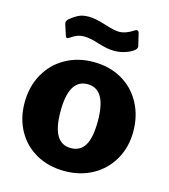

<svg xmlns="http://www.w3.org/2000/svg" viewBox="-112 -836 824 935"><g transform="rotate(15 300.0 -368.5)"><path d="M26 -262Q26 -343 61.5 -406.5Q97 -470 159.5 -505Q222 -540 300 -540Q381 -540 443 -504.5Q505 -469 539.5 -405.5Q574 -342 574 -262Q574 -184 539 -122Q504 -60 441.5 -25Q379 10 299 10Q219 10 157 -24.5Q95 -59 60.5 -121Q26 -183 26 -262ZM394 -266Q394 -348 370.5 -388Q347 -428 300 -428Q253 -428 229.5 -388Q206 -348 206 -266Q206 -185 229.5 -145.5Q253 -106 300 -106Q348 -106 371 -145Q394 -184 394 -266ZM380 -618Q361 -618 340 -622.5Q319 -627 300 -633Q255 -648 225 -648Q205 -648 190 -642.5Q175 -637 156 -624Q149 -619 145 -619Q138 -619 135 -631L119 -680Q117 -688 117 -690Q117 -698 126 -708Q149 -727 169.5 -737Q190 -747 220 -747Q254 -747 310 -729Q357 -714 380 -714Q414 -714 453 -740Q458 -744 464 -744Q472 -744 475 -732L489 -673L490 -667Q490 -656 476 -646Q459 -634 434 -626Q409 -618 380 -618Z"/></g></svg>

Font: Libre Franklin ExtraBold
Style: Regular
Weight: 800
Designer: Pablo Impallari, Rodrigo Fuenzalida
Foundry: Impallari Type
Version: Version 1.002; ttfautohint (v1.5)